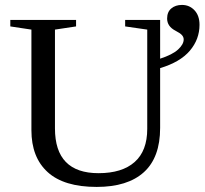

<svg xmlns="http://www.w3.org/2000/svg" viewBox="-20 -734 816 764"><path d="M773.9 -635.3Q773.9 -577.6 735.4 -532.2Q696.8 -486.8 617.2 -462.9V-225.1Q617.2 -107.4 552.5 -48.8Q487.8 9.8 364.7 9.8Q234.4 9.8 169.7 -49.1Q105 -107.9 105 -215.8V-616.2L21 -628.9V-654.8H282.7V-628.9L198.7 -616.2V-223.1Q198.7 -44.9 372.1 -44.9Q465.8 -44.9 515.9 -89.4Q565.9 -133.8 565.9 -221.2V-616.2L478 -628.9V-654.8H617.2V-500.5Q666.5 -516.6 688.7 -537.1Q710.9 -557.6 710.9 -577.1Q710.9 -586.9 703.6 -594.7Q696.3 -602.5 678.2 -611.8Q645 -628.9 645 -660.2Q645 -686.5 661.6 -700.4Q678.2 -714.4 704.1 -714.4Q733.9 -714.4 753.9 -693.1Q773.9 -671.9 773.9 -635.3Z"/></svg>

Font: Liberation Serif
Style: Regular
Weight: 400
Designer: Steve Matteson
Foundry: Ascender Corporation
Version: Version 2.1.5